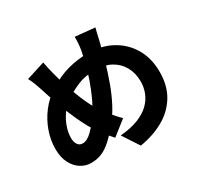

<svg xmlns="http://www.w3.org/2000/svg" viewBox="-176 -1021 1353 1303"><g transform="rotate(-30 500.0 -370.0)"><path d="M708 -787Q704 -773 699 -753Q694 -733 690 -713Q686 -693 682 -680Q666 -612 645.5 -541.5Q625 -471 600 -402.5Q575 -334 543.5 -274Q512 -214 474 -168Q426 -108 386.5 -72Q347 -36 308.5 -20Q270 -4 224 -4Q182 -4 144.5 -27.5Q107 -51 83.5 -96.5Q60 -142 60 -208Q60 -276 84 -344Q108 -412 152.5 -470Q197 -528 257 -566Q339 -619 417 -640Q495 -661 576 -661Q681 -661 762 -616.5Q843 -572 889 -493Q935 -414 935 -308Q935 -200 888 -123Q841 -46 759.5 -0.5Q678 45 574 62L490 -66Q574 -73 631.5 -96Q689 -119 724 -153.5Q759 -188 775 -230Q791 -272 791 -315Q791 -381 763 -431.5Q735 -482 683.5 -510Q632 -538 562 -538Q482 -538 421 -512Q360 -486 309 -449Q271 -423 244.5 -384Q218 -345 203.5 -302.5Q189 -260 189 -220Q189 -187 202.5 -167.5Q216 -148 240 -148Q259 -148 277.5 -158Q296 -168 315 -186.5Q334 -205 353 -230Q372 -255 392 -284Q422 -328 447 -382Q472 -436 492 -493Q512 -550 525.5 -604Q539 -658 547 -701Q551 -725 553 -754.5Q555 -784 554 -802ZM282 -758Q287 -731 292.5 -706.5Q298 -682 304 -660Q315 -616 330.5 -568Q346 -520 363.5 -473Q381 -426 399.5 -386Q418 -346 435 -318Q461 -279 494.5 -236Q528 -193 563 -160L450 -71Q421 -104 398.5 -132.5Q376 -161 353 -196Q329 -231 306 -277.5Q283 -324 261 -377.5Q239 -431 218.5 -489Q198 -547 180 -605Q171 -633 161.5 -658Q152 -683 137 -712Z"/></g></svg>

Font: Noto Sans SC ExtraBold
Style: Regular
Weight: 800
Designer: Ryoko NISHIZUKA 西塚涼子 (kana, bopomofo & ideographs); Paul D. Hunt (Latin, Greek & Cyrillic); Sandoll Communications 산돌커뮤니
Foundry: Adobe
Version: Version 2.004-H2;hotconv 1.0.118;makeotfexe 2.5.65603